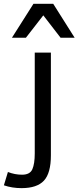

<svg xmlns="http://www.w3.org/2000/svg" viewBox="-90 -786 408 999"><path d="M174.8 22Q174.8 114.7 138.7 153.8Q102.5 192.9 22 192.9Q-26.9 192.9 -69.8 178.2L-48.8 108.9Q-13.2 123 24.9 123Q65.9 123 78.4 94.5Q90.8 65.9 90.8 12.2V-512.2H174.8ZM225.1 -589.8 135.3 -706.1 44.9 -589.8H-27.8L84 -766.1H187L298.3 -589.8Z"/></svg>

Font: ClearSansRegular
Style: Regular
Weight: 400
Foundry: Intel Corporation
Version: Version 1.00